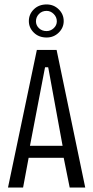

<svg xmlns="http://www.w3.org/2000/svg" viewBox="-20 -845 421 865"><path d="M16 0 146 -620H235L364 0H294L267 -134H109L84 0ZM181 -532 115 -188H262L199 -532L197 -542H183ZM190 -676Q155 -676 132.5 -698Q110 -720 110 -750Q110 -781 132.5 -803Q155 -825 190 -825Q222 -825 244.5 -803Q267 -781 267 -750Q267 -720 244.5 -698Q222 -676 190 -676ZM190 -705Q208 -705 222 -718Q236 -731 236 -749Q236 -768 222 -782Q208 -796 190 -796Q169 -796 155.5 -782Q142 -768 142 -749Q142 -731 155.5 -718Q169 -705 190 -705Z"/></svg>

Font: Smooch Sans Medium
Style: Regular
Weight: 500
Designer: Robert E. Leuschke
Foundry: Robert E. Leuschke
Version: Version 1.010; ttfautohint (v1.8.3)